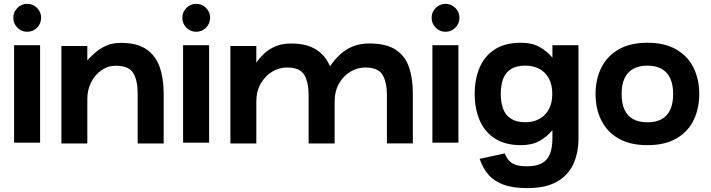

<svg xmlns="http://www.w3.org/2000/svg" viewBox="-20 -732 3646 985"><path d="M185.7 -500V0H52.3V-500ZM119.7 -569Q90.3 -569 69.3 -590Q48.3 -611 48.3 -641Q48.3 -670.3 69.3 -691.3Q90.3 -712.3 119.7 -712.3Q149 -712.3 170 -691.3Q191 -670.3 191 -641Q191 -611 170 -590Q149 -569 119.7 -569Z M686.3 4V-249.7Q686.3 -320.3 663.3 -357.5Q640.3 -394.7 574 -394.7Q533.7 -394.7 500.3 -371.5Q467 -348.3 447.5 -309.7Q428 -271 428 -224V4H295V-496H428V-422.7Q447 -443.3 471 -464Q495 -484.7 526.7 -498.3Q558.3 -512 601.3 -512Q684 -512 731.8 -478.7Q779.7 -445.3 799.7 -386.8Q819.7 -328.3 819.7 -252.7V4Z M1052.7 -500V0H919.3V-500ZM986.7 -569Q957.3 -569 936.3 -590Q915.3 -611 915.3 -641Q915.3 -670.3 936.3 -691.3Q957.3 -712.3 986.7 -712.3Q1016 -712.3 1037 -691.3Q1058 -670.3 1058 -641Q1058 -611 1037 -590Q1016 -569 986.7 -569Z M1563.3 4V-244.3Q1563.3 -309.3 1541.2 -347.5Q1519 -385.7 1452.3 -385.7Q1411.3 -385.7 1375.3 -363.7Q1339.3 -341.7 1317.2 -302.5Q1295 -263.3 1295 -212V4H1162V-496H1295V-410.7Q1311 -434 1334.5 -456.5Q1358 -479 1392.2 -494Q1426.3 -509 1475 -508.7Q1551.3 -508.7 1599.8 -479Q1648.3 -449.3 1673 -392Q1697 -427 1725.5 -453.2Q1754 -479.3 1790.7 -494.2Q1827.3 -509 1876.3 -509Q1962.7 -508.7 2011 -476.3Q2059.3 -444 2078.7 -386.3Q2098 -328.7 2098 -252.7V3.7H1965V-244.3Q1965 -309.3 1942.8 -347.5Q1920.7 -385.7 1853.7 -385.7Q1813 -385.7 1777 -363.8Q1741 -342 1718.8 -302.7Q1696.7 -263.3 1696.7 -212.3V4Z M2331.7 -500V0H2198.3V-500ZM2265.7 -569Q2236.3 -569 2215.3 -590Q2194.3 -611 2194.3 -641Q2194.3 -670.3 2215.3 -691.3Q2236.3 -712.3 2265.7 -712.3Q2295 -712.3 2316 -691.3Q2337 -670.3 2337 -641Q2337 -611 2316 -590Q2295 -569 2265.7 -569Z M2653.3 -512.7Q2709.3 -512.7 2747.8 -491.2Q2786.3 -469.7 2814 -436.3V-500H2947.7V-23Q2947.7 53 2921 110.5Q2894.3 168 2836.5 200.5Q2778.7 233 2685 233Q2609.3 233 2561.2 214.7Q2513 196.3 2484.7 162.8Q2456.3 129.3 2440.7 83L2569.3 55Q2578.3 76.7 2590.8 91.3Q2603.3 106 2625 113.5Q2646.7 121 2685 121Q2732 121 2760.7 105Q2789.3 89 2801.7 56.8Q2814 24.7 2814 -23V-64Q2786.3 -30.7 2747.8 -9Q2709.3 12.7 2653.3 12.7Q2571.3 12.7 2518.5 -21.7Q2465.7 -56 2440.5 -115.5Q2415.3 -175 2415.3 -250Q2415.3 -326 2440.5 -385.3Q2465.7 -444.7 2518.5 -478.7Q2571.3 -512.7 2653.3 -512.7ZM2549 -250Q2549 -205 2561.5 -172.7Q2574 -140.3 2602 -122.7Q2630 -105 2675.3 -105Q2716.3 -105 2747.2 -122Q2778 -139 2795.7 -171.2Q2813.3 -203.3 2813.3 -250Q2813.3 -297.7 2795.7 -329.8Q2778 -362 2747.2 -378.7Q2716.3 -395.3 2675.3 -395.3Q2630 -395.3 2602 -378Q2574 -360.7 2561.5 -328.3Q2549 -296 2549 -250Z M3301.5 12.7Q3212.7 12.7 3153.5 -21.3Q3094.3 -55.3 3064.8 -114.7Q3035.3 -174 3035.3 -250Q3035.3 -325 3064.8 -384.5Q3094.3 -444 3153.6 -478.3Q3212.9 -512.7 3301.7 -512.7Q3390.1 -512.7 3449.4 -478.3Q3508.7 -444 3538 -384.5Q3567.3 -325 3567.3 -250Q3567.3 -174 3538 -114.7Q3508.7 -55.3 3449.4 -21.3Q3390.1 12.7 3301.5 12.7ZM3301.6 -104.7Q3345.3 -104.7 3374.5 -120.8Q3403.7 -137 3418.5 -169.2Q3433.3 -201.3 3433.3 -250Q3433.3 -297.7 3418.5 -329.8Q3403.7 -362 3374.4 -378.7Q3345.1 -395.3 3301.6 -395.3Q3258 -395.3 3228.3 -378.7Q3198.7 -362 3183.8 -329.8Q3169 -297.7 3169 -250Q3169 -201.3 3183.8 -169.2Q3198.7 -137 3228.2 -120.8Q3257.8 -104.7 3301.6 -104.7Z"/></svg>

Font: Nata Sans
Style: Regular
Weight: 400
Designer: Daniel Uzquiano Cruz
Version: Version 1.001